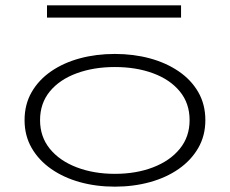

<svg xmlns="http://www.w3.org/2000/svg" viewBox="-20 -685 861 719"><path d="M410 14Q340 14 279 -3Q218 -20 171.5 -52.5Q125 -85 98.5 -131Q72 -177 72 -235Q72 -294 98.5 -340Q125 -386 171.5 -418Q218 -450 279 -466.5Q340 -483 410 -483Q480 -483 541 -466.5Q602 -450 649 -418Q696 -386 722.5 -340Q749 -294 749 -235Q749 -177 722.5 -131Q696 -85 649.5 -52.5Q603 -20 541.5 -3Q480 14 410 14ZM410 -34Q490 -34 553.5 -58.5Q617 -83 653.5 -128Q690 -173 690 -235Q690 -298 653.5 -342.5Q617 -387 553.5 -410.5Q490 -434 410 -434Q331 -434 267 -410.5Q203 -387 166.5 -342.5Q130 -298 130 -235Q130 -173 166.5 -128Q203 -83 267 -58.5Q331 -34 410 -34ZM658 -665V-619H156V-665Z"/></svg>

Font: BioRhyme SemiExpanded Light
Style: Regular
Weight: 300
Width: 6
Designer: Aoife Mooney
Foundry: Aoife Mooney Type
Version: Version 1.600;gftools[0.9.33]